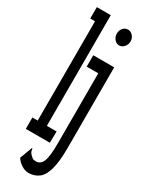

<svg xmlns="http://www.w3.org/2000/svg" viewBox="-220 -699 691 906"><g transform="rotate(30 125.0 -245.5)"><path d="M9 0V-62H38V-603H12V-665H88V-62H141L140 0ZM193 -561Q178 -561 167 -574Q156 -587 156 -604Q156 -622 166.5 -634.5Q177 -647 193 -647Q208 -647 219.5 -634.5Q231 -622 231 -604Q231 -587 219.5 -574Q208 -561 193 -561ZM125 174Q104 174 84.5 161.5Q65 149 54 131L80 62Q84 68 84 72.5Q84 77 87 83.5Q90 90 103 101Q109 107 114.5 108Q120 109 127 109Q152 109 163 81.5Q174 54 174 -18V-398H111V-460H225V-22Q225 54 213 96.5Q201 139 178.5 156Q156 173 125 174Z"/></g></svg>

Font: Inconsolata UltraCondensed Medium
Style: Regular
Weight: 500
Width: 1
Monospace: yes
Designer: Raph Levien, Cyreal, Brenton Simpson
Foundry: Raph Levien, Cyreal, Google
Version: Version 3.001; ttfautohint (v1.8.2.53-6de2)